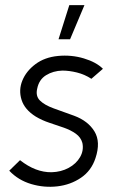

<svg xmlns="http://www.w3.org/2000/svg" viewBox="-20 -721 456 748"><path d="M16 -56 58 -97Q119 -49 181 -50Q218 -51 247.5 -67Q277 -83 292 -109Q307 -135 301 -164Q295 -186 275.5 -200Q256 -214 229 -223.5Q202 -233 173 -242.5Q144 -252 119 -267Q76 -294 64 -332Q52 -370 67 -407Q82 -444 118 -471Q154 -498 206 -503Q258 -508 306.5 -493.5Q355 -479 381 -453L336 -414Q310 -431 280 -438.5Q250 -446 223 -446Q187 -445 159.5 -428Q132 -411 125 -376Q118 -347 135.5 -329.5Q153 -312 188.5 -299Q224 -286 269 -270Q323 -250 348 -209Q373 -168 352 -105Q336 -56 295.5 -28.5Q255 -1 203.5 5Q152 11 101.5 -4Q51 -19 16 -56ZM208 -568 250 -701H309L253 -568Z"/></svg>

Font: Kulim Park Light
Style: Italic
Weight: 300
Italic angle: -8°
Designer: Noponies / Dale Sattler
Foundry: Noponies
Version: Version 1.000; ttfautohint (v1.8.3)